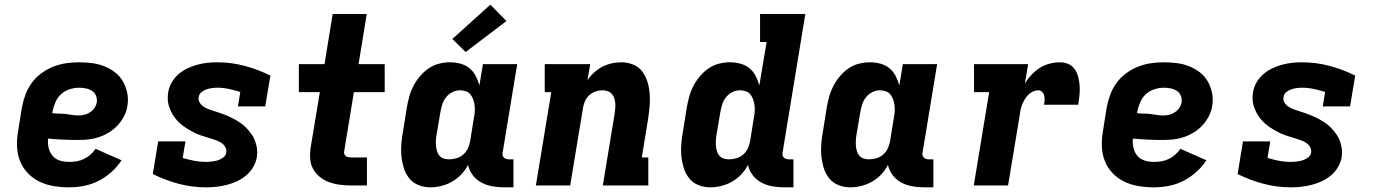

<svg xmlns="http://www.w3.org/2000/svg" viewBox="-20 -795 5890 823"><path d="M276 8Q242 8 209.5 2.5Q177 -3 149 -16.5Q121 -30 99 -53Q77 -76 65.5 -105.5Q54 -135 53 -168.5Q52 -202 58 -235L74 -335Q79 -362 89 -389Q99 -416 116 -439.5Q133 -463 157.5 -481Q182 -499 209 -509.5Q236 -520 263.5 -524Q291 -528 318 -528Q347 -528 374.5 -524.5Q402 -521 427 -511Q452 -501 473 -485Q494 -469 507 -446Q520 -423 525.5 -396Q531 -369 526 -341Q523 -319 512 -297.5Q501 -276 484.5 -258Q468 -240 447.5 -227.5Q427 -215 405 -207.5Q383 -200 360.5 -197.5Q338 -195 315 -195Q283 -195 250 -196.5Q217 -198 186 -201Q184 -181 188.5 -161.5Q193 -142 205 -127.5Q217 -113 236 -107Q255 -101 276 -101Q292 -101 308 -103.5Q324 -106 339.5 -113.5Q355 -121 367.5 -132Q380 -143 390 -157L501 -108Q483 -80 457 -57Q431 -34 401 -19Q371 -4 339 2Q307 8 276 8ZM316 -300Q329 -300 341.5 -303Q354 -306 365.5 -313.5Q377 -321 385 -332.5Q393 -344 395 -357Q397 -371 391.5 -384.5Q386 -398 374.5 -405.5Q363 -413 348.5 -416Q334 -419 319 -419Q299 -419 278.5 -412.5Q258 -406 242 -391.5Q226 -377 217.5 -357Q209 -337 205 -317L204 -310Q218 -308 232.5 -308Q247 -308 260.5 -306.5Q274 -305 288 -302.5Q302 -300 316 -300Z M864 8Q802 8 744.5 -7.5Q687 -23 635 -49L658 -189H775L763 -118Q787 -111 811.5 -106Q836 -101 862 -101Q874 -101 887 -102.5Q900 -104 912.5 -107.5Q925 -111 936.5 -119.5Q948 -128 950 -141Q952 -154 945.5 -165Q939 -176 929 -182.5Q919 -189 907 -193.5Q895 -198 883.5 -201.5Q872 -205 860 -208.5Q848 -212 836 -216.5Q824 -221 813 -226.5Q802 -232 791.5 -238Q781 -244 771 -251Q761 -258 752 -266Q743 -274 735 -283.5Q727 -293 721 -303Q715 -313 710 -324.5Q705 -336 702 -348Q699 -360 699 -373Q699 -386 701 -399Q704 -420 715.5 -440.5Q727 -461 744 -476Q761 -491 781.5 -501Q802 -511 823.5 -517Q845 -523 867 -525.5Q889 -528 910 -528Q972 -528 1029.5 -512.5Q1087 -497 1139 -471L1117 -339H1000L1010 -401Q986 -408 962 -413.5Q938 -419 912 -419Q900 -419 888.5 -417.5Q877 -416 865 -412Q853 -408 843.5 -400Q834 -392 832 -380Q829 -367 835.5 -356Q842 -345 852.5 -338Q863 -331 874 -327Q885 -323 897.5 -319Q910 -315 922 -311Q934 -307 945 -302.5Q956 -298 967 -293Q978 -288 988.5 -282Q999 -276 1009.5 -269Q1020 -262 1028.5 -254Q1037 -246 1045 -236.5Q1053 -227 1060 -217Q1067 -207 1071.5 -195.5Q1076 -184 1079 -172Q1082 -160 1082.5 -147Q1083 -134 1081 -121Q1077 -99 1065 -78.5Q1053 -58 1035 -43Q1017 -28 995.5 -18Q974 -8 952 -2.5Q930 3 908 5.5Q886 8 864 8Z M1487 0Q1462 0 1438 -3Q1414 -6 1391.5 -14Q1369 -22 1351 -36.5Q1333 -51 1322 -71Q1311 -91 1309.5 -115.5Q1308 -140 1312 -165L1351 -400H1261V-520H1371L1406 -735H1552L1517 -520H1629V-400H1497L1455 -145Q1454 -139 1456.5 -133.5Q1459 -128 1463.5 -125Q1468 -122 1474.5 -121Q1481 -120 1487 -120H1553V0Z M1825 8Q1798 8 1774 -1.5Q1750 -11 1734 -31Q1718 -51 1710.5 -76Q1703 -101 1700.5 -127Q1698 -153 1700.5 -180.5Q1703 -208 1708 -235L1724 -335Q1728 -358 1734.5 -381.5Q1741 -405 1752.5 -427Q1764 -449 1780.5 -468.5Q1797 -488 1817.5 -502Q1838 -516 1862 -522Q1886 -528 1909 -528Q1932 -528 1954 -522Q1976 -516 1992.5 -502.5Q2009 -489 2019 -469.5Q2029 -450 2035 -429L2050 -520H2197L2135 -144Q2133 -137 2134 -131Q2135 -125 2139 -120.5Q2143 -116 2149 -114Q2155 -112 2161 -112H2181V8H2141Q2115 8 2090 3.5Q2065 -1 2043.5 -12.5Q2022 -24 2007 -43.5Q1992 -63 1986 -88Q1975 -66 1957.5 -47.5Q1940 -29 1918 -16.5Q1896 -4 1872 2Q1848 8 1825 8ZM1905 -112Q1920 -112 1936 -116.5Q1952 -121 1965 -132Q1978 -143 1985 -158Q1992 -173 1995 -188L2011 -288Q2014 -302 2015 -315.5Q2016 -329 2014.5 -342Q2013 -355 2009 -367Q2005 -379 1997.5 -389Q1990 -399 1977.5 -403.5Q1965 -408 1951 -408Q1935 -408 1919 -400Q1903 -392 1892 -378Q1881 -364 1876 -348Q1871 -332 1868 -316L1851 -216Q1849 -204 1848.5 -192Q1848 -180 1849 -168.5Q1850 -157 1853.5 -146Q1857 -135 1864 -127Q1871 -119 1882 -115.5Q1893 -112 1905 -112ZM1976 -572 1919 -628 2082 -775 2151 -705Z M2277 0 2343 -400H2315V-520H2510L2498 -451Q2510 -469 2526.5 -484Q2543 -499 2562.5 -509Q2582 -519 2602.5 -523.5Q2623 -528 2643 -528Q2670 -528 2694.5 -518Q2719 -508 2733.5 -488Q2748 -468 2755.5 -443.5Q2763 -419 2765 -392.5Q2767 -366 2764.5 -339Q2762 -312 2758 -285L2731 -120H2759V0H2564L2614 -304Q2616 -316 2617 -327.5Q2618 -339 2617.5 -350.5Q2617 -362 2613.5 -373Q2610 -384 2603 -392Q2596 -400 2585.5 -404Q2575 -408 2563 -408Q2548 -408 2533 -403Q2518 -398 2506 -387Q2494 -376 2487.5 -361.5Q2481 -347 2479 -332L2424 0Z M3025 8Q2998 8 2974 -1.5Q2950 -11 2934 -31Q2918 -51 2910.5 -76Q2903 -101 2900.5 -127Q2898 -153 2900.5 -180.5Q2903 -208 2908 -235L2924 -335Q2928 -358 2934.5 -381.5Q2941 -405 2952.5 -427Q2964 -449 2980.5 -468.5Q2997 -488 3017.5 -502Q3038 -516 3062 -522Q3086 -528 3109 -528Q3132 -528 3154 -522Q3176 -516 3192.5 -502.5Q3209 -489 3219 -469.5Q3229 -450 3235 -429L3266 -615H3238V-735H3432L3335 -144Q3333 -137 3334 -131Q3335 -125 3339 -120.5Q3343 -116 3349 -114Q3355 -112 3361 -112H3381V8H3341Q3315 8 3290 3.5Q3265 -1 3243.5 -12.5Q3222 -24 3207 -43.5Q3192 -63 3186 -88Q3175 -66 3157.5 -47.5Q3140 -29 3118 -16.5Q3096 -4 3072 2Q3048 8 3025 8ZM3105 -112Q3120 -112 3136 -116.5Q3152 -121 3165 -132Q3178 -143 3185 -158Q3192 -173 3195 -188L3211 -288Q3214 -302 3215 -315.5Q3216 -329 3214.5 -342Q3213 -355 3209 -367Q3205 -379 3197.5 -389Q3190 -399 3177.5 -403.5Q3165 -408 3151 -408Q3135 -408 3119 -400Q3103 -392 3092 -378Q3081 -364 3076 -348Q3071 -332 3068 -316L3051 -216Q3049 -204 3048.5 -192Q3048 -180 3049 -168.5Q3050 -157 3053.5 -146Q3057 -135 3064 -127Q3071 -119 3082 -115.5Q3093 -112 3105 -112Z M3625 8Q3598 8 3574 -1.5Q3550 -11 3534 -31Q3518 -51 3510.5 -76Q3503 -101 3500.5 -127Q3498 -153 3500.5 -180.5Q3503 -208 3508 -235L3524 -335Q3528 -358 3534.5 -381.5Q3541 -405 3552.5 -427Q3564 -449 3580.5 -468.5Q3597 -488 3617.5 -502Q3638 -516 3662 -522Q3686 -528 3709 -528Q3732 -528 3754 -522Q3776 -516 3792.5 -502.5Q3809 -489 3819 -469.5Q3829 -450 3835 -429L3850 -520H3997L3935 -144Q3933 -137 3934 -131Q3935 -125 3939 -120.5Q3943 -116 3949 -114Q3955 -112 3961 -112H3981V8H3941Q3915 8 3890 3.5Q3865 -1 3843.5 -12.5Q3822 -24 3807 -43.5Q3792 -63 3786 -88Q3775 -66 3757.5 -47.5Q3740 -29 3718 -16.5Q3696 -4 3672 2Q3648 8 3625 8ZM3705 -112Q3720 -112 3736 -116.5Q3752 -121 3765 -132Q3778 -143 3785 -158Q3792 -173 3795 -188L3811 -288Q3814 -302 3815 -315.5Q3816 -329 3814.5 -342Q3813 -355 3809 -367Q3805 -379 3797.5 -389Q3790 -399 3777.5 -403.5Q3765 -408 3751 -408Q3735 -408 3719 -400Q3703 -392 3692 -378Q3681 -364 3676 -348Q3671 -332 3668 -316L3651 -216Q3649 -204 3648.5 -192Q3648 -180 3649 -168.5Q3650 -157 3653.5 -146Q3657 -135 3664 -127Q3671 -119 3682 -115.5Q3693 -112 3705 -112Z M4154 0 4220 -400H4155V-520H4387L4373 -437Q4385 -457 4401.5 -474.5Q4418 -492 4438 -504.5Q4458 -517 4480.5 -522.5Q4503 -528 4524 -528Q4544 -528 4561 -520Q4578 -512 4588 -496.5Q4598 -481 4602.5 -462.5Q4607 -444 4608 -424.5Q4609 -405 4607 -385.5Q4605 -366 4602 -346H4455Q4457 -356 4457.5 -366Q4458 -376 4456 -385Q4454 -394 4447 -401Q4440 -408 4431 -408Q4419 -408 4408 -403Q4397 -398 4388 -389Q4379 -380 4372.5 -369Q4366 -358 4361.5 -347Q4357 -336 4354.5 -324Q4352 -312 4351 -301L4301 0Z M4926 8Q4892 8 4859.5 2.5Q4827 -3 4799 -16.5Q4771 -30 4749 -53Q4727 -76 4715.5 -105.5Q4704 -135 4703 -168.5Q4702 -202 4708 -235L4724 -335Q4729 -362 4739 -389Q4749 -416 4766 -439.5Q4783 -463 4807.5 -481Q4832 -499 4859 -509.5Q4886 -520 4913.5 -524Q4941 -528 4968 -528Q4997 -528 5024.5 -524.5Q5052 -521 5077 -511Q5102 -501 5123 -485Q5144 -469 5157 -446Q5170 -423 5175.5 -396Q5181 -369 5176 -341Q5173 -319 5162 -297.5Q5151 -276 5134.5 -258Q5118 -240 5097.5 -227.5Q5077 -215 5055 -207.5Q5033 -200 5010.5 -197.5Q4988 -195 4965 -195Q4933 -195 4900 -196.5Q4867 -198 4836 -201Q4834 -181 4838.5 -161.5Q4843 -142 4855 -127.5Q4867 -113 4886 -107Q4905 -101 4926 -101Q4942 -101 4958 -103.5Q4974 -106 4989.5 -113.5Q5005 -121 5017.5 -132Q5030 -143 5040 -157L5151 -108Q5133 -80 5107 -57Q5081 -34 5051 -19Q5021 -4 4989 2Q4957 8 4926 8ZM4966 -300Q4979 -300 4991.5 -303Q5004 -306 5015.5 -313.5Q5027 -321 5035 -332.5Q5043 -344 5045 -357Q5047 -371 5041.5 -384.5Q5036 -398 5024.5 -405.5Q5013 -413 4998.5 -416Q4984 -419 4969 -419Q4949 -419 4928.5 -412.5Q4908 -406 4892 -391.5Q4876 -377 4867.5 -357Q4859 -337 4855 -317L4854 -310Q4868 -308 4882.5 -308Q4897 -308 4910.5 -306.5Q4924 -305 4938 -302.5Q4952 -300 4966 -300Z M5514 8Q5452 8 5394.5 -7.5Q5337 -23 5285 -49L5308 -189H5425L5413 -118Q5437 -111 5461.5 -106Q5486 -101 5512 -101Q5524 -101 5537 -102.5Q5550 -104 5562.5 -107.5Q5575 -111 5586.5 -119.5Q5598 -128 5600 -141Q5602 -154 5595.5 -165Q5589 -176 5579 -182.5Q5569 -189 5557 -193.5Q5545 -198 5533.5 -201.5Q5522 -205 5510 -208.5Q5498 -212 5486 -216.5Q5474 -221 5463 -226.5Q5452 -232 5441.5 -238Q5431 -244 5421 -251Q5411 -258 5402 -266Q5393 -274 5385 -283.5Q5377 -293 5371 -303Q5365 -313 5360 -324.5Q5355 -336 5352 -348Q5349 -360 5349 -373Q5349 -386 5351 -399Q5354 -420 5365.5 -440.5Q5377 -461 5394 -476Q5411 -491 5431.5 -501Q5452 -511 5473.5 -517Q5495 -523 5517 -525.5Q5539 -528 5560 -528Q5622 -528 5679.5 -512.5Q5737 -497 5789 -471L5767 -339H5650L5660 -401Q5636 -408 5612 -413.5Q5588 -419 5562 -419Q5550 -419 5538.5 -417.5Q5527 -416 5515 -412Q5503 -408 5493.5 -400Q5484 -392 5482 -380Q5479 -367 5485.5 -356Q5492 -345 5502.5 -338Q5513 -331 5524 -327Q5535 -323 5547.5 -319Q5560 -315 5572 -311Q5584 -307 5595 -302.5Q5606 -298 5617 -293Q5628 -288 5638.5 -282Q5649 -276 5659.5 -269Q5670 -262 5678.5 -254Q5687 -246 5695 -236.5Q5703 -227 5710 -217Q5717 -207 5721.5 -195.5Q5726 -184 5729 -172Q5732 -160 5732.5 -147Q5733 -134 5731 -121Q5727 -99 5715 -78.5Q5703 -58 5685 -43Q5667 -28 5645.5 -18Q5624 -8 5602 -2.5Q5580 3 5558 5.5Q5536 8 5514 8Z"/></svg>

Font: Iosevka Etoile Heavy
Style: Italic
Weight: 900
Italic angle: -9°
Designer: Belleve Invis
Foundry: Belleve Invis
Version: Version 22.1.2; ttfautohint (v1.8.4)